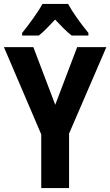

<svg xmlns="http://www.w3.org/2000/svg" viewBox="-20 -953 559 973"><path d="M325 -933H195C174 -893 124 -825 92 -786V-773H177C201 -792 228 -820 259 -854C290 -821 317 -793 343 -773H428V-786C391 -831 349 -889 325 -933ZM260 -422 149 -714H0L189 -272V0H330V-276L519 -714H371Z"/></svg>

Font: Noto Sans Georgian Condensed Bold
Style: Regular
Weight: 700
Width: 3
Designer: Monotype Design Team, Akaki Razmadze
Foundry: Google LLC
Version: Version 2.005